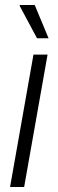

<svg xmlns="http://www.w3.org/2000/svg" viewBox="-20 -743 229 763"><path d="M20 0 113 -526H169L76 0ZM127 -591 58 -720 59 -723H118L173 -591Z"/></svg>

Font: Archivo SemiCondensed ExtraLight
Style: Italic
Weight: 250
Width: 4
Italic angle: -10°
Designer: Hector Gatti
Foundry: Omnibus-Type
Version: Version 2.001